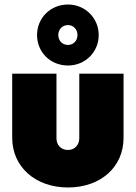

<svg xmlns="http://www.w3.org/2000/svg" viewBox="-20 -818 601 850"><path d="M281 12C425 12 527 -78 527 -208V-492H331V-206C331 -175 309 -154 281 -154C251 -154 230 -175 230 -206V-492H34V-208C34 -79 137 12 281 12ZM144 -663C144 -587 203 -528 281 -528C357 -528 417 -587 417 -663C417 -738 357 -798 281 -798C203 -798 144 -738 144 -663ZM238 -663C238 -688 256 -707 281 -707C305 -707 323 -688 323 -663C323 -638 305 -619 281 -619C256 -619 238 -638 238 -663Z"/></svg>

Font: MV Cash Black
Style: Regular
Weight: 900
Designer: Rodrigo Fuenzalida
Foundry: fragTYPE
Version: Version 1.100;Glyphs 3.1.2 (3151)